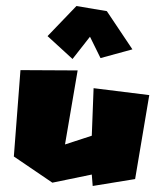

<svg xmlns="http://www.w3.org/2000/svg" viewBox="-20 -632 516 638"><path d="M138 -512 234 -612 335 -595 420 -468 314 -439 279 -510 221 -436ZM48 -399 26 -112 154 -25 285 -52 288 -14 429 -37 476 -316 291 -339 285 -181 196 -152 238 -398Z"/></svg>

Font: Super Mario
Style: Regular
Weight: 400
Version: Version 1.0